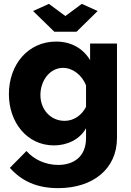

<svg xmlns="http://www.w3.org/2000/svg" viewBox="-20 -750 680 993"><path d="M233 -730 151 -693 261 -586H376L485 -693L403 -730L318 -667ZM26 -263C26 -117 120 2 259 2C328 2 393 -29 425 -87V-36C425 63 358 103 281 103C216 103 155 75 117 31L31 118C91 185 168 223 281 223C460 223 585 124 585 -36V-525H446V-439C410 -499 349 -535 270 -535C126 -535 26 -417 26 -263ZM425 -198C404 -155 363 -125 314 -125C243 -125 189 -182 189 -259C189 -332 237 -399 306 -399C355 -399 404 -363 425 -308Z"/></svg>

Font: FIGSv2-sans-serif ExtraBold
Style: Regular
Weight: 800
Designer: Matt McInerney, Pablo Impallari, Rodrigo Fuenzalida,Mirko Velimirovic
Foundry: Matt McInerney, Pablo Impallari, Rodrigo Fuenzalida
Version: Version 4.021;hotconv 1.0.109;makeotfexe 2.5.65596